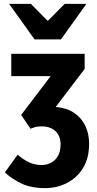

<svg xmlns="http://www.w3.org/2000/svg" viewBox="-20 -773 500 989"><path d="M211 196Q140 196 90 172Q40 148 5 115L71 24Q96 46 126.5 61.5Q157 77 194 77Q222 77 244.5 64.5Q267 52 279.5 28.5Q292 5 292 -29Q292 -73 265.5 -97.5Q239 -122 196 -122Q176 -122 165.5 -119.5Q155 -117 137 -110L89 -181L241 -381H38V-496H416V-418L267 -222Q322 -218 360.5 -192.5Q399 -167 419 -126Q439 -85 439 -32Q439 41 408 92Q377 143 325 169.5Q273 196 211 196ZM158 -570 27 -753H139L224 -667H228L313 -753H425L294 -570Z"/></svg>

Font: Source Sans 3
Style: Bold
Weight: 700
Designer: Paul D. Hunt
Foundry: Adobe
Version: Version 3.052;hotconv 1.1.0;makeotfexe 2.6.0